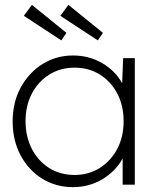

<svg xmlns="http://www.w3.org/2000/svg" viewBox="-20 -759 647 789"><path d="M280 10Q209 10 153 -25Q97 -60 64.5 -121Q32 -182 32 -260Q32 -339 65.5 -400Q99 -461 155 -496Q211 -531 280 -531Q346 -531 400 -499.5Q454 -468 482 -417L486 -520H534V0H484V-108Q456 -56 401.5 -23Q347 10 280 10ZM287 -40Q344 -40 389.5 -68.5Q435 -97 461.5 -146.5Q488 -196 488 -261Q488 -325 462 -374.5Q436 -424 390.5 -452.5Q345 -481 287 -481Q228 -481 182.5 -452.5Q137 -424 111 -374.5Q85 -325 85 -261Q85 -198 110.5 -148Q136 -98 181.5 -69Q227 -40 287 -40ZM382 -593 228 -694 261 -739 403 -624ZM232 -593 78 -694 111 -739 253 -624Z"/></svg>

Font: Lexend ExtraLight
Style: Regular
Weight: 200
Designer: Bonnie Shaver-Troup, Thomas Jockin
Foundry: Lexend
Version: Version 1.007; ttfautohint (v1.8.3)